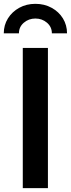

<svg xmlns="http://www.w3.org/2000/svg" viewBox="-45 -976 368 996"><path d="M203.6 -727.5V0H73.2V-727.5ZM138.7 -956.1Q185.5 -956.1 222.9 -935.5Q260.3 -915 281.5 -880.4Q302.7 -845.7 302.7 -803.2H224.1Q224.1 -836.4 198.7 -858.2Q173.3 -879.9 138.7 -879.9Q104 -879.9 78.6 -858.2Q53.2 -836.4 53.2 -803.2H-25.4Q-25.4 -845.7 -3.9 -880.4Q17.6 -915 54.7 -935.5Q91.8 -956.1 138.7 -956.1Z"/></svg>

Font: Inter-SemiBold
Style: Regular
Weight: 600
Designer: Rasmus Andersson
Foundry: rsms
Version: Version 4.000;git-a52131595